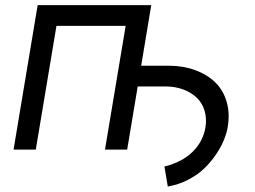

<svg xmlns="http://www.w3.org/2000/svg" viewBox="-20 -565 962 725"><path d="M31.2 0 122.2 -545.5H551.1L513.1 -316.8H617.9Q671.5 -316.8 716.4 -300.4Q761.4 -284.1 792.1 -254.6Q822.8 -225.1 835.8 -180.9Q848.7 -136.7 839.5 -83.8Q835.6 -60.7 824.9 -35Q814.3 -9.2 795.1 19Q775.9 47.2 751.1 71.2Q726.2 95.2 690.3 113.8Q654.5 132.5 613.6 139.2L600.9 63.9Q667.6 47.2 707.2 8.3Q746.8 -30.5 755.7 -83.8Q761.4 -118.6 752.1 -148.1Q742.9 -177.6 721.9 -197.1Q701 -216.6 670.8 -227.6Q640.6 -238.6 605.1 -238.6H500L460.2 0H376.4L454.5 -467.3H193.2L115.1 0Z"/></svg>

Font: Karasuma Gothic
Style: Italic
Weight: 400
Italic angle: -9.39999°
Designer: Rasmus Andersson / Ryoko Nishizuka
Foundry: Genbu
Version: Version 1.00